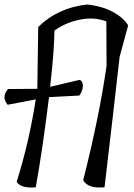

<svg xmlns="http://www.w3.org/2000/svg" viewBox="-39 -833 595 854"><path d="M127 -440 131 -713Q217 -798 348 -813Q415 -806 463 -780Q511 -754 531 -720L493 -580Q468 -357 426 0Q353 7 331 -31Q403 -316 435 -540L434 -738Q390 -754 345 -750Q264 -741 203 -697Q203 -613 184 -447L316 -478Q330 -471 329.5 -450Q329 -429 314 -408L179 -401Q150 -165 120 0Q55 6 35 -24Q91 -202 120 -391L-5 -367Q-34 -403 -3 -437L127 -438Z"/></svg>

Font: Tillana
Style: Regular
Weight: 400
Designer: Lipi Raval (Devanagari, Latin), Jonny Pinhorn (Latin)
Foundry: Indian Type Foundry
Version: Version 2.003;PS 1.0;hotconv 1.0.79;makeotf.lib2.5.61930; tt